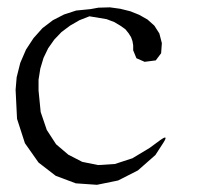

<svg xmlns="http://www.w3.org/2000/svg" viewBox="-20 -518 540 523"><path d="M417 -136.7Q440.4 -153.3 424.8 -128.9L403.3 -95.7L355.5 -53.7L301.8 -26.4L244.1 -14.6L186.5 -18.6L131.8 -39.1L85 -75.2L47.9 -127.9L26.4 -194.3L22.5 -273.4L25.4 -307.6L35.2 -346.7L50.8 -382.8L71.3 -414.1L95.7 -441.4L124 -462.9L154.3 -478.5L187.5 -489.3L226.6 -493.2L248 -497.1L279.3 -498L307.6 -494.1L335 -487.3L359.4 -477.5L381.8 -464.8L400.4 -448.2L414.1 -426.8L420.9 -400.4L418.9 -373L404.3 -353.5L374 -349.6L351.6 -359.4L342.8 -380.9V-394.5L340.8 -406.2L336.9 -417L330.1 -427.7L321.3 -438.5L307.6 -448.2L291 -458L270.5 -465.8L223.6 -473.6L196.3 -462.9L170.9 -448.2L147.5 -430.7L127.9 -410.2L111.3 -386.7L98.6 -360.4L89.8 -331.1L85 -300.8V-271.5L90.8 -212.9L107.4 -164.1L132.8 -125L166 -96.7L204.1 -77.1L247.1 -68.4L293 -71.3L340.8 -86.9L387.7 -115.2Z"/></svg>

Font: B2 Hana
Style: Regular
Weight: 500
Version: 2020-08-05; (max)